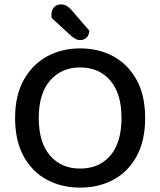

<svg xmlns="http://www.w3.org/2000/svg" viewBox="-20 -843 733 877"><path d="M643 -304Q643 -200 604 -129Q565 -58 498 -22Q431 14 346 14Q262 14 194.5 -22Q127 -58 88 -129Q49 -200 49 -304Q49 -408 89 -479Q129 -550 196 -586Q263 -622 346 -622Q430 -622 497 -586Q564 -550 603.5 -479Q643 -408 643 -304ZM535 -304Q535 -416 483.5 -475.5Q432 -535 346 -535Q261 -535 209 -475.5Q157 -416 157 -304Q157 -192 208.5 -132.5Q260 -73 346 -73Q433 -73 484 -132.5Q535 -192 535 -304ZM305 -679 216 -761Q215 -765 215 -769Q215 -773 215 -776Q215 -797 227 -810Q239 -823 258 -823Q283 -823 304 -800L388 -703Q387 -682 375 -671Q363 -660 347 -660Q334 -660 324.5 -665.5Q315 -671 305 -679Z"/></svg>

Font: Baloo Bhaijaan 2 Medium
Style: Regular
Weight: 500
Designer: Sanskriti Dholi, Noopur Datye and Ek Type
Foundry: Ek Type
Version: Version 1.701